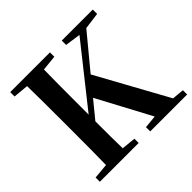

<svg xmlns="http://www.w3.org/2000/svg" viewBox="-178 -933 1124 1124"><g transform="rotate(-45 384.0 -371.0)"><path d="M693.4 -42 767.6 -35.2V0H461.9V-35.2L542 -43L364.3 -376L276.4 -268.6Q276.4 -124 278.3 -43.9L366.2 -35.2V0H44.9V-35.2L139.6 -43.9Q141.6 -142.6 141.6 -345.7V-394.5Q141.6 -596.7 139.6 -697.3L44.9 -706.1V-742.2H374V-706.1L278.3 -696.3Q276.4 -597.7 276.4 -394.5V-324.2L568.4 -692.4L471.7 -706.1V-742.2H728.5V-706.1L625 -692.4L451.2 -482.4Z"/></g></svg>

Font: Bpmf Zihi Serif Bold
Style: Bold
Weight: 700
Foundry: But Ko
Version: Version 1.320